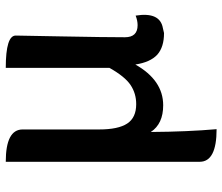

<svg xmlns="http://www.w3.org/2000/svg" viewBox="-74 -516 790 683"><g transform="rotate(-90 321.5 -175.0)"><path d="M203 200Q87 200 87 140V-550Q202 -550 202 -490V-218Q202 -150 223 -118Q244 -86 292 -86Q330 -86 360 -106Q390 -126 421 -181V-550Q537 -550 536 -514Q536 -509 533 -352Q530 -195 530 -126Q530 -81 573 -81Q589 -81 607 -88Q621 -1 562 9L545 13Q495 13 468 -11Q441 -36 433 -89Q377 10 288 10Q222 10 193 -34Q194 97 203 200Z"/></g></svg>

Font: Swei Half Moon CJK SC
Style: Medium
Weight: 500
Version: Version 2.071